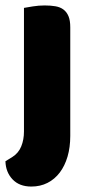

<svg xmlns="http://www.w3.org/2000/svg" viewBox="-27 -508 334 705"><path d="M19 68Q41 54 51 29.5Q61 5 61 -25V-479Q72 -481 93.5 -484.5Q115 -488 137 -488Q159 -488 176.5 -485Q194 -482 206 -473Q218 -464 224.5 -448.5Q231 -433 231 -408V-9Q231 33 221 67Q211 101 192.5 125.5Q174 150 147.5 163.5Q121 177 88 177Q44 177 19 150.5Q-6 124 -7 84Z"/></svg>

Font: Baloo Tammudu
Style: Regular
Weight: 400
Designer: Omkar Shende and Ek Type
Foundry: Ek Type
Version: Version 1.007;PS 1.000;hotconv 1.0.88;makeotf.lib2.5.647800